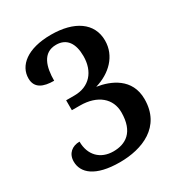

<svg xmlns="http://www.w3.org/2000/svg" viewBox="-173 -843 909 972"><g transform="rotate(-30 281.5 -357.0)"><path d="M247 10C377 10 514 -43 514 -205C514 -327 411 -369 333 -381C422 -407 489 -472 489 -562C489 -665 402 -724 266 -724C126 -724 57 -663 57 -589C57 -532 102 -514 164 -514C164 -593 184 -667 263 -667C325 -667 355 -622 355 -548C355 -458 303 -398 216 -398H167V-340H214C318 -340 379 -285 379 -206C379 -89 316 -54 246 -54C170 -54 121 -104 121 -183C78 -183 45 -157 45 -110C45 -44 103 10 247 10Z"/></g></svg>

Font: Noto Serif Ethiopic SemiBold
Style: Regular
Weight: 600
Designer: Monotype Design Team
Foundry: Monotype Imaging Inc.
Version: Version 2.102